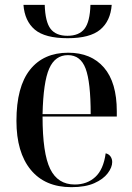

<svg xmlns="http://www.w3.org/2000/svg" viewBox="-20 -764 547 794"><path d="M260 -606Q166 -606 124 -641.5Q82 -677 77 -744H165Q167 -674 189 -645Q211 -616 259 -616Q307 -616 329.5 -645Q352 -674 354 -744H442Q437 -677 394.5 -641.5Q352 -606 260 -606ZM275 10Q166 10 107 -62Q48 -134 48 -264Q48 -405 104 -475.5Q160 -546 262 -546Q357 -546 410 -484.5Q463 -423 463 -304V-282H156Q156 -130 187.5 -65.5Q219 -1 289 -1Q340 -1 374 -32Q408 -63 417 -130Q430 -127 437 -117Q444 -107 444 -94Q444 -72 425.5 -47.5Q407 -23 370 -6.5Q333 10 275 10ZM355 -292Q355 -425 334 -480.5Q313 -536 261 -536Q208 -536 183.5 -480.5Q159 -425 156 -292Z"/></svg>

Font: Noto Serif Display SemiCondensed Medium
Style: Regular
Weight: 500
Width: 4
Designer: Monotype Design Team
Foundry: Monotype Imaging Inc.
Version: Version 2.009